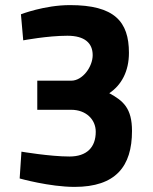

<svg xmlns="http://www.w3.org/2000/svg" viewBox="-20 -723 600 752"><path d="M71 -565C71 -565 166 -583 244 -583C312 -583 343 -554 343 -507C343 -462 304 -407 259 -407H126V-293H259C316 -293 355 -256 355 -207C355 -146 320 -110 252 -110C176 -110 64 -129 64 -129L57 -24C57 -24 174 9 272 9C433 9 497 -71 497 -210C497 -299 463 -328 408 -358C456 -390 485 -444 485 -516C485 -639 428 -703 254 -703C154 -703 62 -667 62 -667L71 -565Z"/></svg>

Font: RazerF5
Style: Bold
Weight: 700
Foundry: Razer Inc.
Version: Version 2